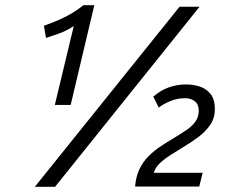

<svg xmlns="http://www.w3.org/2000/svg" viewBox="-20 -719 928 739"><path d="M114 0 671 -693H748L192 0ZM191 -315 264 -619Q236 -600 204.5 -589Q173 -578 157 -573L149 -620Q198 -637 234 -655.5Q270 -674 301 -699H343L252 -315ZM500 -1Q503 -39 516.5 -67.5Q530 -96 552 -118Q574 -140 600 -157Q626 -174 653 -190Q680 -206 700.5 -220.5Q721 -235 733 -252.5Q745 -270 745 -293Q745 -317 730 -329Q715 -341 693 -341Q663 -341 637 -330.5Q611 -320 591 -305L570 -347Q599 -372 630.5 -383Q662 -394 696 -394Q725 -394 750 -385.5Q775 -377 791 -356.5Q807 -336 807 -299Q807 -265 789.5 -239Q772 -213 744 -192Q716 -171 684 -152Q659 -137 635 -121.5Q611 -106 594 -89.5Q577 -73 572 -54H760L747 -1Z"/></svg>

Font: Ubuntu Sans
Style: Italic
Weight: 400
Italic angle: -13.5°
Designer: Dalton Maag Ltd
Foundry: Dalton Maag Ltd
Version: Version 1.006